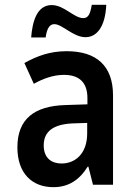

<svg xmlns="http://www.w3.org/2000/svg" viewBox="-20 -765 540 795"><path d="M109 -610H169C174 -646 185 -665 205 -665C238 -665 283 -611 334 -611C382 -611 416 -656 420 -745H360C354 -710 347 -690 325 -690C286 -690 246 -744 194 -744C131 -744 114 -672 109 -610ZM201 10C264 10 309 -20 343 -75H346L365 0H448V-370C448 -493 379 -553 256 -553C188 -553 135 -534 81 -504L120 -418C158 -439 200 -455 245 -455C301 -455 342 -430 342 -359V-333L250 -330C123 -326 52 -273 52 -155C52 -47 113 10 201 10ZM235 -88C195 -88 161 -109 161 -163C161 -221 201 -250 279 -254L341 -256V-213C341 -127 290 -88 235 -88Z"/></svg>

Font: Noto Sans Mono ExtraCondensed SemiBold
Style: Regular
Weight: 600
Width: 2
Designer: Monotype Design Team
Foundry: Monotype Imaging Inc.
Version: Version 2.014